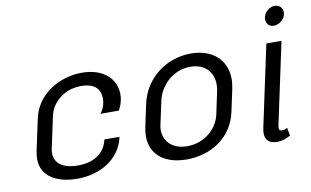

<svg xmlns="http://www.w3.org/2000/svg" viewBox="-73 -827 1599 988"><g transform="rotate(-10 726.5 -333.0)"><path d="M372.5 -516.7C259.2 -516.7 136.7 -448.3 110.8 -325L75 -158.3C72.5 -144.2 70.8 -131.7 70.8 -119.2C70.8 -24.2 156.7 16.7 259.2 16.7C375 16.7 484.2 -43.3 508.3 -158.3H429.2C417.5 -100.8 370 -50 273.3 -50C189.2 -50 151.7 -85.8 151.7 -135.8C151.7 -142.5 152.5 -150.8 154.2 -158.3L190 -325C203.3 -388.3 265.8 -450 358.3 -450C440.8 -450 458.3 -405 458.3 -368.3C458.3 -358.3 457.5 -349.2 455.8 -341.7C450.8 -318.3 440 -301.7 432.5 -291.7H528.3C535.8 -305 543.3 -321.7 547.5 -341.7C550 -352.5 550.8 -363.3 550.8 -373.3C550.8 -449.2 492.5 -516.7 372.5 -516.7Z M929.2 -450C1001.7 -450 1047.5 -405 1047.5 -335.8C1047.5 -324.2 1045.8 -312.5 1043.3 -300L1018.3 -183.3C1002.5 -111.7 934.2 -50 844.2 -50C766.7 -50 723.3 -95.8 723.3 -155C723.3 -164.2 724.2 -173.3 726.7 -183.3L751.7 -300C770 -388.3 845 -450 929.2 -450ZM943.3 -516.7C815 -516.7 700 -431.7 672.5 -300L647.5 -183.3C644.2 -166.7 642.5 -150.8 642.5 -135.8C642.5 -38.3 718.3 16.7 830 16.7C958.3 16.7 1070 -55.8 1097.5 -183.3L1122.5 -300C1125.8 -317.5 1128.3 -335 1128.3 -350.8C1128.3 -453.3 1054.2 -516.7 943.3 -516.7Z M1451.7 -633.3C1452.5 -636.7 1452.5 -640 1452.5 -643.3C1452.5 -665.8 1435.8 -683.3 1411.7 -683.3C1384.2 -683.3 1357.5 -660.8 1351.7 -633.3C1350.8 -630 1350.8 -626.7 1350.8 -622.5C1350.8 -600 1366.7 -583.3 1390.8 -583.3C1418.3 -583.3 1445.8 -605.8 1451.7 -633.3ZM1373.3 -12.5 1365.8 -54.2C1360 -50.8 1351.7 -45.8 1339.2 -45.8C1326.7 -45.8 1322.5 -50 1322.5 -60.8C1322.5 -65 1323.3 -69.2 1324.2 -75L1415 -500H1335.8L1245 -75C1243.3 -65 1241.7 -56.7 1241.7 -48.3C1241.7 -12.5 1260.8 8.3 1302.5 8.3C1336.7 8.3 1362.5 -5.8 1373.3 -12.5Z"/></g></svg>

Font: BoonHome
Style: Book Oblique
Weight: 400
Italic angle: -12°
Designer: Sungsit Sawaiwan
Foundry: Sungsit Sawaiwan
Version: Version 0.2